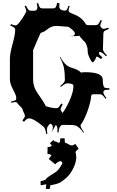

<svg xmlns="http://www.w3.org/2000/svg" viewBox="-20 -911 794 1306"><path d="M395 184.6Q374.5 185.5 356 206.5L311 169.9Q324.7 156.7 330.1 143.6Q317.9 137.2 302.7 135.7L303.7 88.9H308.1Q323.7 88.9 333 80.6L319.8 62.5L342.8 41.5L353 52.7Q353 50.8 354 49.8L375 58.6L373 61.5Q375.5 61.5 385.7 57.6Q389.2 56.2 390.1 29.8H419.9Q419.9 58.6 422.9 59.6Q431.6 62 446 70.3Q460.4 78.6 468.5 78.6Q476.6 78.6 492.2 67.9L515.1 100.6Q494.1 116.2 494.1 124Q494.1 131.8 497.1 137.7V143.6Q499 150.9 499 155.8Q499 191.4 479 232.7Q459 273.9 430.7 299.1Q402.3 324.2 384 332.8Q365.7 341.3 332 347.7Q324.7 347.7 321.8 348.6V350.6Q321.8 359.9 318.8 374.5L291 373.5Q294.9 348.1 294.9 345.7V344.7L295.9 343.8L292 342.8Q289.1 342.8 256.8 349.6L255.9 321.8Q286.1 314.9 288.3 311.8Q290.5 308.6 294.7 304.4Q298.8 300.3 302.2 297.1Q305.7 293.9 311.8 289.8Q317.9 285.6 321 283.7Q324.2 281.7 331.1 277.3Q337.9 272.9 351.3 264.4Q364.7 255.9 375.2 244.9Q385.7 233.9 404.8 199.7V198.7Q402.3 192.4 395 184.6ZM411.1 -62Q381.8 -62 378.4 -9.8L370.1 -11.2Q371.1 -19 371.1 -31.2Q371.1 -43.5 367.2 -51.8Q363.3 -60.1 358.4 -60.1L330.1 -7.8Q338.9 -26.9 339.6 -43.2Q340.3 -59.6 326.2 -68.8H322.3Q316.4 -66.9 314.5 -64L307.1 -54.2Q299.3 -43.9 299.3 -31.7Q299.3 -19.5 302.2 -1L294.4 0Q288.6 -39.6 275.4 -49.8Q209 -106 177.2 -106Q162.1 -106 143.1 -82L132.3 -91.8Q149.4 -112.8 149.4 -122.3Q149.4 -131.8 141.6 -146.2Q133.8 -160.6 133.5 -166.5Q133.3 -172.4 117.2 -188Q101.1 -203.6 97.7 -210.2Q94.2 -216.8 84.7 -216.8Q75.2 -216.8 56.2 -211.9L54.2 -219.2Q87.4 -228 88.9 -231.9Q90.3 -235.8 90.3 -249Q90.3 -262.2 68.8 -302.2Q47.4 -342.3 47.4 -369.1V-512.2Q47.4 -545.9 65.4 -611.3Q83.5 -676.8 83.5 -710Q83.5 -717.3 77.1 -722.9Q70.8 -728.5 50.3 -737.8L54.2 -747.1Q76.2 -737.8 86.2 -737.8Q96.2 -737.8 114.5 -761.7Q132.8 -785.6 146 -808.6Q159.2 -831.5 159.2 -833Q159.2 -844.2 147.5 -868.2L156.2 -873Q167.5 -850.1 174.1 -844Q180.7 -837.9 190.4 -837.9H215.3Q223.1 -837.9 228.8 -844.2Q234.4 -850.6 234.4 -860.6Q234.4 -870.6 229.5 -887.2L239.3 -890.1Q246.6 -865.7 251.7 -859.9Q256.8 -854 267.1 -854H337.4Q347.7 -854 352.1 -855.5Q362.8 -859.9 368.2 -891.1L385.3 -888.2Q383.3 -878.9 383.3 -867.2Q383.3 -838.9 424.3 -838.9Q430.2 -838.9 434.6 -845.2Q439 -851.6 446.3 -872.1L454.1 -870.1Q446.3 -848.6 446.3 -840.1Q446.3 -831.5 454.1 -826.7Q461.9 -821.8 475.3 -816.7Q488.8 -811.5 503.9 -804.2Q541.5 -785.6 563.5 -747.1Q568.4 -740.2 575.2 -740.2H632.3Q641.6 -740.2 647.7 -746.1Q653.8 -752 664.1 -774.9L673.3 -771Q662.1 -746.6 662.1 -738.5Q662.1 -730.5 669.4 -722.7Q676.8 -714.8 686 -714.8Q695.3 -714.8 716.3 -723.1L720.2 -713.9Q689.9 -702.1 686.8 -696.3Q683.6 -690.4 683.1 -684.1L680.2 -576.2Q680.2 -560.5 707.5 -534.2L701.2 -527.8Q683.6 -546.4 674.8 -551.8Q666 -557.1 656.2 -557.1H654.3Q653.3 -555.2 653.3 -547.1Q653.3 -539.1 676.3 -521L667.5 -508.8Q646.5 -525.9 636.2 -525.9Q625 -493.7 609.4 -485.8L596.2 -502.9L587.9 -520.5Q577.1 -543 577.1 -554.9Q577.1 -566.9 575.7 -578.9Q574.2 -590.8 567.4 -608.2Q560.5 -625.5 549.3 -632.8Q547.4 -635.3 541 -642.1Q526.4 -656.7 520.5 -668Q508.3 -665 488.5 -665Q468.8 -665 450.2 -667H473.1Q480 -667 484.6 -670.9Q489.3 -674.8 489.3 -684.1Q489.3 -693.4 469.2 -711.2Q449.2 -729 440.4 -729L365.2 -734.9Q331.5 -734.9 306.6 -714.8Q280.8 -694.3 269 -691.9Q257.3 -689.5 254.2 -682.4Q251 -675.3 237.3 -645Q205.1 -571.8 205.1 -569.8V-369.1Q205.1 -319.8 236.8 -275.4Q279.8 -214.8 290 -191.9Q293 -186 321.3 -180.4Q349.6 -174.8 361.1 -174.8Q372.6 -174.8 378.9 -181.4Q385.3 -188 396.5 -207L406.2 -201.2Q392.1 -176.3 392.1 -167.2Q392.1 -158.2 404.3 -146L398.4 -134.8Q421.4 -158.2 450.4 -220.9Q479.5 -283.7 479.5 -326.2Q479.5 -344.2 437.5 -344.2Q423.8 -344.2 394 -319.8L389.2 -325.2Q409.2 -341.8 414.8 -349.9Q420.4 -357.9 421.4 -366.2V-367.2Q421.4 -415.5 415.5 -447Q409.7 -478.5 386.2 -522.9L389.2 -524.9Q417.5 -472.2 449.7 -457Q463.9 -450.7 477.5 -446.8Q513.7 -436 531.2 -417Q539.1 -419.9 559.1 -419.9Q679.2 -419.9 679.2 -369.1Q679.2 -321.8 692.4 -314.5Q699.2 -311 724.1 -311V-300.8Q699.2 -300.8 692.4 -298.1Q685.5 -295.4 683.1 -287.1V-282.2Q683.1 -270.5 704.1 -244.1L698.2 -238.8Q683.1 -259.3 675.5 -264.6Q668 -270 659.2 -270H615.2Q601.1 -270 600.1 -255.9Q596.2 -212.4 573.7 -151.4Q551.3 -90.3 528.3 -61L527.3 -64.9Q527.3 -53.7 531.2 -44.2Q535.2 -34.7 551.3 -11.2L547.4 -7.8Q519 -50.8 489.3 -58.1Q477.5 -61 460.4 -61H431.2ZM330.1 -7.8 327.1 -2.9Z"/></svg>

Font: Eater Caps
Style: Regular
Weight: 400
Version: Version 001.002